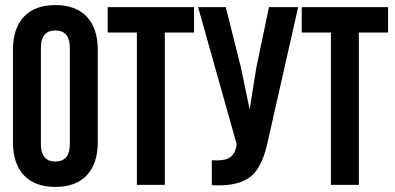

<svg xmlns="http://www.w3.org/2000/svg" viewBox="-20 -728 1556 756"><path d="M141 -161Q141 -92 198 -92Q255 -92 255 -161V-539Q255 -608 198 -608Q141 -608 141 -539ZM31 -532Q31 -616 74 -662Q117 -708 198 -708Q279 -708 322 -662Q365 -616 365 -532V-168Q365 -84 322 -38Q279 8 198 8Q117 8 74 -38Q31 -84 31 -168Z M404 -700H744V-600H629V0H519V-600H404Z M1036 -178Q1015 -76 973 -38Q923 8 814 1V-97Q859 -94 880 -105Q905 -118 911 -154L912 -160L760 -700H869L929 -461L963 -297L989 -460L1039 -700H1154Z M1168 -700H1508V-600H1393V0H1283V-600H1168Z"/></svg>

Font: Adderley Bold
Style: Regular
Weight: 700
Designer: gorohovskiy
Version: Version 1.003 November 13, 2017